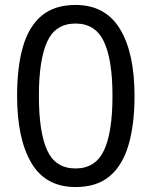

<svg xmlns="http://www.w3.org/2000/svg" viewBox="-20 -745 612 775"><path d="M523 -358Q523 -243 499 -160.5Q475 -78 423 -34Q371 10 285 10Q164 10 106.5 -87.5Q49 -185 49 -358Q49 -474 72.5 -556Q96 -638 148 -681.5Q200 -725 285 -725Q405 -725 464 -628.5Q523 -532 523 -358ZM137 -358Q137 -211 170.5 -138Q204 -65 285 -65Q365 -65 399.5 -137.5Q434 -210 434 -358Q434 -504 399.5 -577Q365 -650 285 -650Q204 -650 170.5 -577Q137 -504 137 -358Z"/></svg>

Font: Noto Sans Javanese
Style: Regular
Weight: 400
Designer: Monotype Design Team
Foundry: Monotype Imaging Inc.
Version: Version 2.004